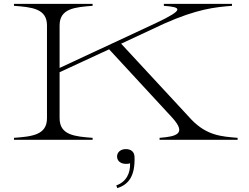

<svg xmlns="http://www.w3.org/2000/svg" viewBox="-20 -720 1284 989"><path d="M967 -103 604 -495 825 -598C996 -674 1087 -683 1175 -690V-700H824V-690C914 -683 933 -672 783 -601L287 -370V-589C287 -677 367 -683 457 -690V-700H52V-690C144 -683 222 -676 222 -589V-111C222 -24 144 -17 52 -10V0H457V-10C367 -17 287 -23 287 -111V-348L542 -466L868 -113C941 -32 892 -17 802 -10V0H1204V-10C1119 -17 1046 -22 967 -103ZM579 235 584 249C645 230 676 184 673 88C672 61 654 48 628 48C603 48 583 63 583 86C583 110 603 124 628 124C636 124 642 124 650 121C652 171 631 217 579 235Z"/></svg>

Font: Sprat Extended Light
Style: Regular
Weight: 300
Width: 9
Designer: Ethan Nakache
Foundry: Collletttivo
Version: Version 2.000;Glyphs 3.2 (3217)